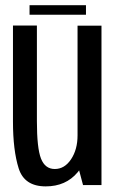

<svg xmlns="http://www.w3.org/2000/svg" viewBox="-20 -692 440 718"><path d="M290.5 0H359.5V-596H270V-77ZM118 -596.5H28.5V-237.5Q28.5 -130 49.8 -62.5Q71 5 151 5Q226 5 270.2 -47.5Q314.5 -100 314.5 -165L270 -185.5Q270 -133 245.8 -96.5Q221.5 -60 185 -60Q148.5 -60 133.2 -99.2Q118 -138.5 118 -238.5ZM90.5 -637H301.5V-672.5H90.5Z"/></svg>

Font: Anybody Condensed
Style: Regular
Weight: 400
Width: 3
Designer: Tyler Finck
Foundry: Etcetera Type Company
Version: Version 1.113;gftools[0.9.25]